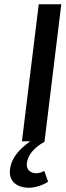

<svg xmlns="http://www.w3.org/2000/svg" viewBox="-20 -664 312 902"><path d="M122 0 110 9C77 34 34 73 27 132C20 188 60 218 116 218C144 218 182 206 206 190L188 139C177 145 164 150 150 150C127 150 102 135 106 103C111 64 139 30 189 2L268 -644H162L83 0Z"/></svg>

Font: Falling Sky
Style: LightObl
Weight: 400
Designer: Paul D. Hunt
Foundry: Adobe Systems Incorporated
Version: Version 1.02